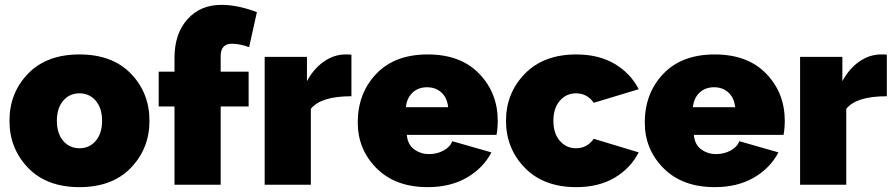

<svg xmlns="http://www.w3.org/2000/svg" viewBox="-20 -760 3681 790"><path d="M19 -263Q19 -378 95.5 -457Q172 -536 307 -536Q442 -536 518.5 -457Q595 -378 595 -263Q595 -149 518.5 -69.5Q442 10 307 10Q172 10 95.5 -69.5Q19 -149 19 -263ZM240 -345.5Q214 -315 214 -263Q214 -211 240 -180.5Q266 -150 307 -150Q348 -150 374 -180.5Q400 -211 400 -263Q400 -315 374 -345.5Q348 -376 307 -376Q266 -376 240 -345.5Z M888 0H698V-322H633V-465H698V-522Q698 -621 751 -680.5Q804 -740 891 -740Q958 -740 1037 -710L1005 -566Q966 -580 934 -580Q888 -580 888 -529V-465H1003V-322H888Z M1426 -535V-364Q1300 -364 1259 -312V0H1069V-526H1243V-426Q1271 -478 1313 -507Q1355 -536 1402 -536Q1421 -536 1426 -535Z M1740 10Q1607 10 1529.5 -67.5Q1452 -145 1452 -256Q1452 -376 1528 -456Q1604 -536 1740 -536Q1875 -536 1951.5 -457Q2028 -378 2028 -263Q2028 -232 2023 -205H1654Q1657 -166 1683.5 -146Q1710 -126 1746 -126Q1778 -126 1805 -140.5Q1832 -155 1841 -179L2002 -133Q1968 -68 1900.5 -29Q1833 10 1740 10ZM1650 -319H1824Q1820 -357 1796.5 -379Q1773 -401 1737 -401Q1701 -401 1677.5 -379Q1654 -357 1650 -319Z M2351 -536Q2443 -536 2508.5 -497.5Q2574 -459 2608 -393L2423 -337Q2396 -376 2350 -376Q2310 -376 2283.5 -345.5Q2257 -315 2257 -263Q2257 -211 2283.5 -180.5Q2310 -150 2350 -150Q2396 -150 2423 -189L2608 -133Q2574 -67 2508.5 -28.5Q2443 10 2351 10Q2217 10 2139.5 -69.5Q2062 -149 2062 -263Q2062 -377 2139.5 -456.5Q2217 -536 2351 -536Z M2921 10Q2788 10 2710.5 -67.5Q2633 -145 2633 -256Q2633 -376 2709 -456Q2785 -536 2921 -536Q3056 -536 3132.5 -457Q3209 -378 3209 -263Q3209 -232 3204 -205H2835Q2838 -166 2864.5 -146Q2891 -126 2927 -126Q2959 -126 2986 -140.5Q3013 -155 3022 -179L3183 -133Q3149 -68 3081.5 -29Q3014 10 2921 10ZM2831 -319H3005Q3001 -357 2977.5 -379Q2954 -401 2918 -401Q2882 -401 2858.5 -379Q2835 -357 2831 -319Z M3629 -535V-364Q3503 -364 3462 -312V0H3272V-526H3446V-426Q3474 -478 3516 -507Q3558 -536 3605 -536Q3624 -536 3629 -535Z"/></svg>

Font: Raleway
Style: Heavy
Weight: 900
Designer: Matt McInerney, Pablo Impallari, Rodrigo Fuenzalida
Foundry: Matt McInerney, Pablo Impallari, Rodrigo Fuenzalida
Version: Version 2.001